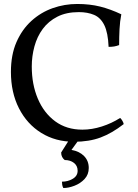

<svg xmlns="http://www.w3.org/2000/svg" viewBox="-20 -705 693 967"><path d="M353 9Q260 9 188 -35.5Q116 -80 75.5 -159.5Q35 -239 35 -343Q35 -429 63 -493Q91 -557 138.5 -600Q186 -643 245.5 -664Q305 -685 369 -685Q432 -685 484 -672Q536 -659 591 -633Q584 -598 582 -558.5Q580 -519 580 -478Q567 -473 555 -471Q543 -469 527 -469Q524 -540 505.5 -578Q487 -616 454 -630Q421 -644 377 -644Q314 -644 269 -621Q224 -598 195.5 -559.5Q167 -521 153.5 -471.5Q140 -422 140 -370Q140 -280 170.5 -208Q201 -136 258 -94Q315 -52 395 -52Q443 -52 493 -68Q543 -84 585 -111Q591 -106 596.5 -96.5Q602 -87 603 -80Q544 -34 486.5 -12.5Q429 9 353 9ZM299 242Q295 235 293.5 226.5Q292 218 292 210Q322 210 346.5 195.5Q371 181 371 155Q371 130 352.5 115.5Q334 101 306 101Q298 95 293 85.5Q288 76 288 63L338 -16H388L340 50Q380 57 403.5 81Q427 105 427 141Q427 174 406 196.5Q385 219 355 230.5Q325 242 299 242Z"/></svg>

Font: Vollkorn
Style: Regular
Weight: 400
Designer: Friedrich Althausen
Foundry: Friedrich Althausen
Version: Version 4.104